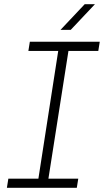

<svg xmlns="http://www.w3.org/2000/svg" viewBox="-20 -900 498 920"><path d="M13 0 20 -44H164L259 -656H116L123 -700H458L451 -656H308L212 -44H355L348 0ZM270 -757 386 -880H435L319 -757Z"/></svg>

Font: MuseoModerno ExtraLight
Style: Italic
Weight: 250
Italic angle: -9°
Designer: Pablo Cosgaya, Héctor Gatti, Marcela Romero, and the Authors of The MuseoModerno Project.
Foundry: Omnibus-Type Team
Version: Version 1.003